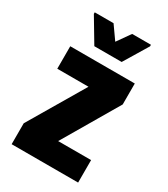

<svg xmlns="http://www.w3.org/2000/svg" viewBox="-174 -777 751 858"><g transform="rotate(30 201.0 -348.0)"><path d="M29 0V-108L198 -394H37V-510H370V-402L202 -116H372V0ZM130 -564 56 -688V-696H153L201 -628L249 -696H346V-688L271 -564Z"/></g></svg>

Font: Saira Condensed ExtraBold
Style: Regular
Weight: 800
Width: 3
Designer: Hector Gatti with collaboration of the Omnibus-Type team
Foundry: Omnibus-Type
Version: Version 1.101